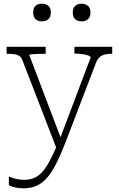

<svg xmlns="http://www.w3.org/2000/svg" viewBox="-20 -791 645 1042"><path d="M315 -29 309 -6 290 23 101 -466Q96 -480 85.5 -487Q75 -494 59.5 -496.5Q44 -499 23 -499H16V-537H228V-499H223Q203 -499 183.5 -498.5Q164 -498 151.5 -496.5Q139 -495 139 -492ZM335 -17Q309 50 284.5 98Q260 146 234.5 175Q209 204 178 217.5Q147 231 108 231Q82 231 59.5 225.5Q37 220 28 214V167Q31 168 42.5 172.5Q54 177 72.5 181Q91 185 111 185Q142 185 166 174.5Q190 164 211 140.5Q232 117 252.5 77Q273 37 298 -20L305 -37L472 -479Q472 -485 460 -489.5Q448 -494 429 -497Q410 -500 390 -500H384V-537H589V-499H583Q566 -499 550 -495.5Q534 -492 522 -482Q510 -472 502 -453ZM256 -723Q256 -698 242 -686.5Q228 -675 207 -675Q187 -675 173.5 -686.5Q160 -698 160 -723Q160 -748 173 -759.5Q186 -771 207 -771Q228 -771 242 -759.5Q256 -748 256 -723ZM471 -723Q471 -698 457 -686.5Q443 -675 423 -675Q402 -675 388.5 -686.5Q375 -698 375 -723Q375 -748 388.5 -759.5Q402 -771 423 -771Q443 -771 457 -759.5Q471 -748 471 -723Z"/></svg>

Font: Roboto Serif 20pt Thin
Style: Regular
Weight: 250
Version: Version 1.008